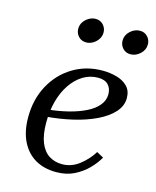

<svg xmlns="http://www.w3.org/2000/svg" viewBox="-106 -754 682 837"><g transform="rotate(15 235.0 -335.0)"><path d="M227 10Q172 10 132 -13.5Q92 -37 70 -82Q48 -127 48 -190Q48 -271 82.5 -334.5Q117 -398 176.5 -434Q236 -470 310 -470Q343 -470 373.5 -461.5Q404 -453 423 -433.5Q442 -414 442 -381Q442 -346 416 -317Q390 -288 344.5 -266Q299 -244 241 -230.5Q183 -217 120 -212V-244Q170 -249 213.5 -260Q257 -271 290 -287.5Q323 -304 341.5 -326.5Q360 -349 360 -376Q360 -403 344.5 -419Q329 -435 299 -435Q262 -435 231 -416Q200 -397 177 -363Q154 -329 142 -284.5Q130 -240 130 -188Q130 -132 144.5 -97Q159 -62 184.5 -46Q210 -30 243 -30Q286 -30 321.5 -58Q357 -86 378 -121L409 -104Q394 -77 368.5 -51Q343 -25 308 -7.5Q273 10 227 10ZM207 -570Q186 -570 172.5 -584.5Q159 -599 159 -619Q159 -636 168 -649.5Q177 -663 191.5 -671.5Q206 -680 222 -680Q243 -680 256.5 -665.5Q270 -651 270 -631Q270 -615 261 -601Q252 -587 237.5 -578.5Q223 -570 207 -570ZM407 -570Q386 -570 372.5 -584.5Q359 -599 359 -619Q359 -644 378.5 -662Q398 -680 422 -680Q443 -680 456.5 -665.5Q470 -651 470 -631Q470 -606 450.5 -588Q431 -570 407 -570Z"/></g></svg>

Font: Brygada 1918
Style: Italic
Weight: 400
Italic angle: -8°
Designer: Mateusz Machalski | Borys Kosmynka | Przemek Hoffer
Foundry: NIEPODLEGLA 2018
Version: Version 3.006